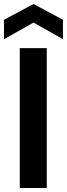

<svg xmlns="http://www.w3.org/2000/svg" viewBox="-31 -941 335 961"><path d="M68 0V-700H203V0ZM-11 -745V-842L137 -921L284 -842V-745L137 -828Z"/></svg>

Font: DM Sans 16pt
Style: Bold
Weight: 700
Version: Version 4.004;gftools[0.9.30]